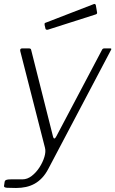

<svg xmlns="http://www.w3.org/2000/svg" viewBox="-35 -771 574 956"><path d="M45 165Q17 165 0.5 164Q-16 163 -15 155L-12 135Q-11 128 -4.5 125Q2 122 20 122H77Q101 122 123 105Q145 88 161.5 62.5Q178 37 186 10.5Q194 -16 189 -35L66 -516Q63 -530 75 -530H109Q119 -530 120 -523L229 -91Q231 -82 235.5 -81.5Q240 -81 246 -93L472 -521Q474 -526 477 -528Q480 -530 484 -530H514Q523 -530 517 -521L206 69Q192 96 174.5 114.5Q157 133 137 144Q117 155 94 160Q71 165 45 165ZM442 -746 448 -711Q449 -707 448 -704Q447 -701 441 -699L203 -623Q198 -622 194.5 -624Q191 -626 191 -630L187 -647Q186 -656 190 -657L433 -751Q435 -752 438 -750.5Q441 -749 442 -746Z"/></svg>

Font: Libre Franklin Thin ExtraLight
Style: Italic
Weight: 250
Italic angle: -8°
Version: Version 3.000